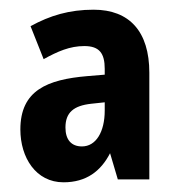

<svg xmlns="http://www.w3.org/2000/svg" viewBox="-20 -742 371 396"><path d="M173 -722C123 -722 83 -710 43 -688L70 -620C99 -636 124 -647 154 -647C185 -647 196 -632 196 -600V-588L160 -585C78 -578 22 -556 22 -475C22 -417 54 -366 111 -366C158 -366 188 -389 207 -426L223 -372H288V-592C288 -677 247 -722 173 -722ZM168 -528 196 -531V-514C196 -470 178 -440 149 -440C127 -440 115 -454 115 -479C115 -510 132 -524 168 -528Z"/></svg>

Font: Noto Sans Arabic UI XCn
Style: Bold
Weight: 700
Width: 2
Designer: Monotype Design Team, Nadine Chahine and Nizar Qandah
Foundry: Monotype Imaging Inc.
Version: Version 2.010